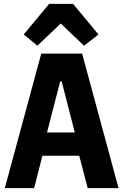

<svg xmlns="http://www.w3.org/2000/svg" viewBox="-20 -976 640 996"><path d="M435 0 391 -168H200L157 0H5L194 -698H406L595 0ZM300 -553H292L224 -289H368ZM359 -956 491 -797 416 -739 295 -854 174 -739 103 -797 235 -956Z"/></svg>

Font: iA Writer Duo S
Style: Bold
Weight: 700
Designer: Mike Abbink, Paul van der Laan, Pieter van Rosmalen, Oliver Reichenstein
Foundry: Bold Monday and Information Architects Inc.
Version: Version 2.000